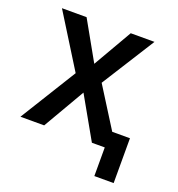

<svg xmlns="http://www.w3.org/2000/svg" viewBox="-116 -588 752 813"><g transform="rotate(20 260.0 -181.5)"><path d="M398 129V0H368V-73H485V129ZM18 0 190 -278 191 -227 26 -492H137L245 -300H225L336 -492H443L277 -229L278 -275L451 0H340L225 -203H243L125 0Z"/></g></svg>

Font: Nunito Sans 10pt Condensed SemiBold
Style: Regular
Weight: 600
Width: 3
Designer: Vernon Adams
Foundry: Vernon Adams
Version: Version 3.101;gftools[0.9.27]